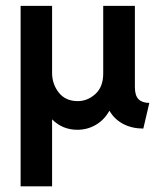

<svg xmlns="http://www.w3.org/2000/svg" viewBox="-20 -437 550 665"><path d="M51.4 208.3V-416.7H160.4V-184.7Q160.4 -145.8 183.7 -116.3Q206.9 -86.8 249.3 -86.8Q283.3 -86.8 310.4 -111.5Q337.5 -136.1 337.5 -182.6V-416.7H447.2V-135.4Q447.2 -105.6 460.1 -93.1Q472.9 -80.6 497.2 -80.6L476.4 8.3Q437.5 8.3 406.9 -7.6Q376.4 -23.6 359 -53.5Q341 -21.5 311.8 -4.5Q282.6 12.5 247.9 12.5Q196.5 12.5 160.4 -23.6V208.3Z"/></svg>

Font: Afacad SemiBold
Style: Regular
Weight: 600
Designer: Kristian Moeller
Foundry: Dicotype
Version: Version 1.000